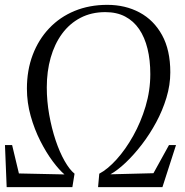

<svg xmlns="http://www.w3.org/2000/svg" viewBox="-24 -772 765 792"><path d="M3.5 0 -3.5 -173.5H26L54 -56.5L242 -52.5Q220.5 -70.5 193.8 -106.2Q167 -142 142.5 -190.2Q118 -238.5 102.5 -293.8Q87 -349 87 -406.5Q87 -482.5 111 -545.8Q135 -609 178.8 -655.2Q222.5 -701.5 283.5 -726.8Q344.5 -752 418.5 -752Q493 -752 551.8 -720.5Q610.5 -689 644.5 -627.2Q678.5 -565.5 678.5 -473.5Q678.5 -421.5 662.5 -368.8Q646.5 -316 620 -267Q593.5 -218 560.8 -175.5Q528 -133 494.5 -101.2Q461 -69.5 431.5 -53L609 -57.5L673 -173.5H702L646 0H380.5L385.5 -55.5Q420.5 -74 457.2 -114.8Q494 -155.5 525.5 -211.8Q557 -268 576.5 -333.2Q596 -398.5 596 -466.5Q596 -524 584.5 -571Q573 -618 550 -651.8Q527 -685.5 492.2 -703.8Q457.5 -722 410.5 -722Q353 -722 308 -698.5Q263 -675 232 -632.8Q201 -590.5 185 -534Q169 -477.5 169 -411.5Q169 -355 179 -298.8Q189 -242.5 205.5 -193.2Q222 -144 242.5 -108Q263 -72 283.5 -55.5L274.5 0Z"/></svg>

Font: Merriweather 120pt Light
Style: Italic
Weight: 300
Italic angle: -7.8°
Version: Version 2.101